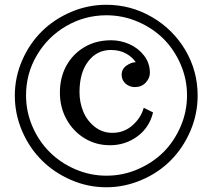

<svg xmlns="http://www.w3.org/2000/svg" viewBox="-20 -770 872 803"><path d="M424.3 13.2Q347.2 13.2 276.6 -17.6Q206.1 -48.3 154.8 -99.6Q103 -150.9 72.5 -221.9Q42 -293 42 -370.1Q42 -446.8 72.5 -517.1Q103 -587.4 154.8 -638.7Q206.1 -689.5 276.6 -719.7Q347.2 -750 424.3 -750Q527.3 -750 615.5 -698.7Q703.6 -647.5 755.4 -560.1Q806.6 -473.1 806.6 -370.1Q806.6 -293 776.1 -221.9Q745.6 -150.9 694.3 -99.6Q643.1 -47.4 572.3 -17.6Q501.5 13.2 424.3 13.2ZM425.3 -35.2Q493.7 -35.2 555.9 -62Q618.2 -88.9 663.6 -133.8Q708.5 -178.7 735.4 -241Q762.2 -303.2 762.2 -371.1Q762.2 -439 735.4 -501Q708.5 -563 663.6 -607.9Q618.2 -652.8 555.9 -679.4Q493.7 -706.1 425.3 -706.1Q334.5 -706.1 257.1 -661.1Q179.7 -616.2 134.3 -539.1Q88.9 -462.4 88.9 -371.1Q88.9 -303.2 115.7 -241Q142.6 -178.7 188 -133.8Q232.9 -88.9 295.2 -62Q357.4 -35.2 425.3 -35.2ZM439.9 -162.6Q380.9 -162.6 333.3 -191.9Q285.6 -221.2 258.1 -271.2Q230.5 -321.3 230.5 -382.3Q230.5 -446.3 257.8 -495.6Q285.2 -544.9 333.5 -573.2Q381.8 -601.6 444.8 -601.6Q484.4 -601.6 521 -585.4Q557.6 -569.3 582.5 -537.6Q606.9 -505.9 606.9 -465.3Q606.9 -443.4 589.6 -424.6Q572.3 -405.8 543.9 -405.8Q521.5 -405.8 505.1 -420.4Q488.8 -435.1 488.8 -457Q488.8 -481.4 509 -495.6Q529.3 -509.8 547.9 -509.8Q533.2 -531.7 506.6 -546.4Q480 -561 443.8 -561Q385.3 -561 348.9 -513.4Q312.5 -465.8 312.5 -384.3Q312.5 -342.3 327.9 -304.2Q343.3 -266.1 375.5 -240.2Q408.2 -214.4 449.7 -214.4Q499 -214.4 534.7 -246.3Q570.3 -278.3 581.1 -319.3L620.1 -299.8Q605 -236.8 554.7 -199.7Q504.4 -162.6 439.9 -162.6Z"/></svg>

Font: Trocchi
Style: Regular
Weight: 400
Designer: Vernon Adams
Foundry: Vernon Adams
Version: Version 1.101; ttfautohint (v1.8.4.7-5d5b);gftools[0.9.27]